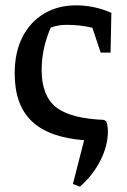

<svg xmlns="http://www.w3.org/2000/svg" viewBox="-20 -514 475 719"><path d="M279 185 253 175 295 11Q163 1 99 -60Q35 -121 35 -239Q35 -318 64 -375Q93 -432 145 -463Q197 -494 265 -494Q333 -494 397 -466L394 -317H357L326 -410Q280 -421 230 -421Q199 -421 170 -411Q136 -332 136 -252Q136 -155 190 -112.5Q244 -70 370 -65L379 -58Q384 -40 384 -22Q384 33 355 89Q326 145 279 185Z"/></svg>

Font: Piazzolla Medium
Style: Regular
Weight: 500
Designer: Juan Pablo del Peral
Foundry: Huerta Tipografica
Version: Version 1.330